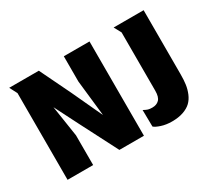

<svg xmlns="http://www.w3.org/2000/svg" viewBox="-88 -537 756 689"><g transform="rotate(-30 290.5 -192.5)"><path d="M452.3 6.3Q479.3 6.3 499.3 -0.7Q519.3 -7.7 531.3 -19.2Q543.3 -30.7 550.7 -48.2Q558 -65.7 560.5 -83.8Q563 -102 563 -125.3V-390.7H438.7L454.7 -361.3V-119Q454.7 -93.7 444.2 -83Q433.7 -72.3 415.7 -72.3Q405 -72.3 398.3 -74.3Q391.7 -76.3 380.7 -82.3L381.7 -13.3Q388.7 -6.7 408.3 -0.2Q428 6.3 452.3 6.3ZM128.3 0V-123L108.7 -251L157.7 -154.3L237 0H338.7V-390.7H232.3V-286L248.7 -137.7L190 -264L128.7 -390.7H6L22.3 -359.3V0Z"/></g></svg>

Font: Jomhuria
Style: Regular
Weight: 400
Designer: Arabic design by Kourosh Beigpour, Latin design by Eben Sorkin, engineering by Lasse Fister and Khaled Hosney
Version: Version 1.0000